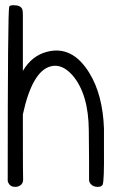

<svg xmlns="http://www.w3.org/2000/svg" viewBox="-20 -732 470 742"><path d="M9.8 -35.2V-39.1Q9.8 -688.5 15.6 -706.1Q17.6 -711.9 32.2 -711.9Q60.5 -711.9 66.4 -695.3Q68.4 -688.5 68.4 -673.8V-458Q103.5 -517.6 163.1 -532.2Q259.8 -556.6 325.2 -450.2Q377 -366.2 381.8 -235.4Q381.8 -220.7 381.8 -201.7Q381.8 -182.6 381.8 -152.3Q382.8 -34.2 377 -19.5Q374 -9.8 357.4 -9.8Q339.8 -9.8 330.1 -21.5Q324.2 -29.3 324.2 -37.1V-74.2V-107.4Q323.2 -208 323.2 -227.5Q322.3 -368.2 260.7 -440.4Q219.7 -487.3 175.8 -475.6Q104.5 -457 68.4 -290V-252Q68.4 -45.9 69.3 -41Q69.3 -40 69.3 -36.1Q68.4 -18.6 50.8 -11.7Q44.9 -9.8 38.1 -9.8Q19.5 -9.8 11.7 -26.4Q9.8 -30.3 9.8 -35.2Z"/></svg>

Font: otype
Style: Regular
Weight: 400
Designer: ironsmith
Version: 4